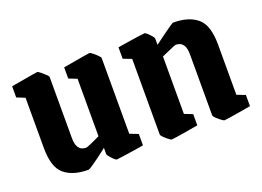

<svg xmlns="http://www.w3.org/2000/svg" viewBox="-77 -648 1146 839"><g transform="rotate(-20 495.5 -228.0)"><path d="M211 11Q140 11 100 -22Q60 -55 60 -146V-379L22 -394V-446Q22 -446 39 -449Q56 -452 79.5 -456Q103 -460 122.5 -463.5Q142 -467 146 -467Q150 -467 160.5 -458.5Q171 -450 180.5 -441Q190 -432 190 -428V-147Q190 -116 198.5 -102.5Q207 -89 217.5 -86Q228 -83 234 -83Q237 -83 249.5 -88Q262 -93 277 -100Q292 -107 302 -112V-379L264 -394V-446Q264 -446 281.5 -449Q299 -452 322 -456Q345 -460 365 -463.5Q385 -467 389 -467Q393 -467 403.5 -458.5Q414 -450 423 -441Q432 -432 432 -428V-76L471 -61V-8Q471 -8 453.5 -5Q436 -2 412 1.5Q388 5 368 8Q348 11 343 11Q339 11 330.5 3Q322 -5 314.5 -14Q307 -23 307 -27V-56Q291 -43 270 -27.5Q249 -12 232 -0.5Q215 11 211 11Z M598 11Q595 11 584.5 3Q574 -5 565 -14Q556 -23 556 -28V-379L517 -394V-447Q517 -447 534.5 -450Q552 -453 576 -456.5Q600 -460 620 -463Q640 -466 645 -466Q648 -466 657 -458Q666 -450 673.5 -441Q681 -432 681 -428V-399Q698 -412 719.5 -427.5Q741 -443 758 -455Q775 -467 779 -467Q850 -467 890 -433.5Q930 -400 930 -310V-76L969 -61V-9Q969 -9 951.5 -6Q934 -3 910.5 1Q887 5 867.5 8Q848 11 844 11Q840 11 829.5 3Q819 -5 809.5 -14Q800 -23 800 -28V-308Q800 -340 791.5 -353Q783 -366 773 -369Q763 -372 757 -372Q751 -372 729.5 -362Q708 -352 686 -343V-76L724 -61V-9Q724 -9 707 -6Q690 -3 666.5 1Q643 5 623 8Q603 11 598 11Z"/></g></svg>

Font: Grenze Gotisch
Style: Bold
Weight: 700
Designer: Renata Polastri
Foundry: Omnibus-Type
Version: Version 1.001